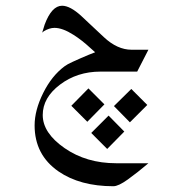

<svg xmlns="http://www.w3.org/2000/svg" viewBox="-20 -310 662 669"><path d="M343.8 53.7 284.2 114.3 228.5 58.6 288.1 -2ZM493.2 55.7 432.6 116.2 377 59.6 437.5 0ZM413.1 148.4 353.5 209 297.9 153.3 358.4 92.8ZM293.9 -143.6Q265.6 -169.9 236.3 -188.5Q198.2 -212.9 169.9 -212.9Q152.3 -212.9 132.8 -201.2Q129.9 -198.2 127 -196.3Q131.8 -212.9 135.7 -224.6Q160.2 -290 196.3 -290Q224.6 -290 263.7 -253.9L341.8 -180.7Q388.7 -136.7 438.5 -136.7H497.1L458 -60.5H330.1Q249 -60.5 189 -15.1Q128.9 30.3 128.9 90.8Q128.9 153.3 205.1 206.1Q281.2 258.8 384.8 258.8H497.1Q458 292 425.3 315.4Q392.6 338.9 375 338.9Q258.8 338.9 183.6 287.1Q100.6 229.5 100.6 127Q100.6 74.2 130.4 14.2Q160.2 -45.9 205.1 -79.1Q213.9 -85.9 233.4 -94.7Q258.8 -106.4 289.1 -119.1L311.5 -127.9Z"/></svg>

Font: Thabit
Style: Regular
Weight: 500
Designer: Regenerated by Nadim Shaikli
Foundry: MAK Alagha
Version: 0.01